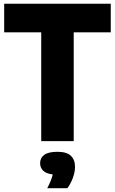

<svg xmlns="http://www.w3.org/2000/svg" viewBox="-20 -760 619 1034"><path d="M202 0V-586H2.5V-740H576.5V-586H377V0ZM234.5 253.5Q258 208.5 264 179.5Q228.5 175 212.2 159Q196 143 196 118.5Q196 90.5 218.2 74Q240.5 57.5 289.5 57.5Q339 57.5 361.5 78.8Q384 100 384 138.5Q384 167 372 199Q360 231 343 253.5Z"/></svg>

Font: Encode Sans Cnd XBd
Style: Regular
Weight: 800
Width: 3
Designer: Multiple Designers
Foundry: Impallari Type
Version: Version 3.002; ttfautohint (v1.8.3) -l 8 -r 50 -G 200 -x 14 